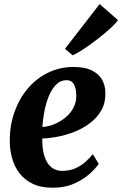

<svg xmlns="http://www.w3.org/2000/svg" viewBox="-20 -890 586 922"><path d="M454 -103.5Q440.5 -82.5 410.8 -55.5Q381 -28.5 336.2 -8.5Q291.5 11.5 232.5 11.5Q176 11.5 136.8 -7.5Q97.5 -26.5 73.2 -58.5Q49 -90.5 38 -130.5Q27 -170.5 27 -211.5Q26.5 -288 49.8 -353Q73 -418 114.5 -466.2Q156 -514.5 212 -541.5Q268 -568.5 333 -568.5Q386 -568.5 419.5 -552.5Q453 -536.5 469.2 -508.8Q485.5 -481 486 -446.5Q487.5 -398.5 467.8 -362.5Q448 -326.5 414.8 -300.8Q381.5 -275 341 -258.5Q300.5 -242 259.2 -234Q218 -226 183 -225Q182.5 -189 188.2 -160.2Q194 -131.5 206 -111.2Q218 -91 236.2 -80.2Q254.5 -69.5 278 -69.5Q314.5 -69.5 342 -81.8Q369.5 -94 390 -112.5Q410.5 -131 425.5 -149.5ZM300.5 -505Q270.5 -505 249.2 -483.5Q228 -462 214.2 -427.8Q200.5 -393.5 193 -354.5Q185.5 -315.5 183.5 -280Q202.5 -281 225 -288Q247.5 -295 269.2 -308Q291 -321 309 -339.5Q327 -358 337.2 -382.2Q347.5 -406.5 346 -435.5Q345 -470 333.5 -487.5Q322 -505 300.5 -505ZM292 -655.5 458.5 -870.5 546.5 -793.5Q540.5 -783.5 522.2 -765.5Q504 -747.5 478.5 -726.5Q453 -705.5 425.2 -685Q397.5 -664.5 372 -648.2Q346.5 -632 329 -624.5Z"/></svg>

Font: Merriweather 24pt ExtraBold
Style: Italic
Weight: 800
Italic angle: -7.8°
Version: Version 2.101